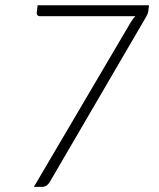

<svg xmlns="http://www.w3.org/2000/svg" viewBox="-20 -728 620 748"><path d="M560.5 -707.5 558 -686.5Q557 -678 554.2 -672Q551.5 -666 549 -662L173 -17.5Q168.5 -10 161.2 -5Q154 0 143.5 0H112L489.5 -641.5Q494 -648.5 498.2 -654.2Q502.5 -660 507.5 -665H134.5Q129 -665 125.8 -668.8Q122.5 -672.5 123 -678L126.5 -707.5Z"/></svg>

Font: Lato 2
Style: Italic
Weight: 300
Italic angle: -7°
Designer: Lukasz Dziedzic with Adam Twardoch and Botio Nikoltchev
Foundry: tyPoland Lukasz Dziedzic
Version: Version 2.015; 2015-08-06; http://www.latofonts.com/